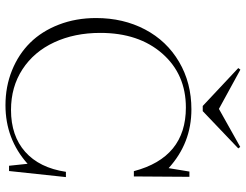

<svg xmlns="http://www.w3.org/2000/svg" viewBox="-120 -778 911 712"><g transform="rotate(90 336.0 -422.5)"><path d="M373.5 -718.3 232.9 -850.1 238.8 -857.9 384.3 -778.3 525.4 -857.4 530.8 -850.1 392.6 -718.3ZM370.6 13.2Q301.3 13.2 241.5 -11Q181.6 -35.2 138.9 -78.4Q96.2 -121.6 71.8 -184.8Q47.4 -248 47.4 -322.8Q47.4 -423.8 89.8 -504.4Q132.3 -585 210 -630.6Q287.6 -676.3 386.2 -676.3Q511.2 -676.3 604 -591.8L616.7 -668.9H636.2L634.8 -462.9H615.2Q564.5 -655.8 379.4 -655.8Q255.9 -655.8 179.2 -568.4Q102.5 -481 102.5 -338.4Q102.5 -242.7 137.5 -167.5Q172.4 -92.3 237.5 -49.8Q302.7 -7.3 388.2 -7.3Q484.4 -7.3 543.7 -60.1Q603 -112.8 617.7 -210.9H637.2L614.7 0H595.2L587.9 -68.8Q496.1 13.2 370.6 13.2Z"/></g></svg>

Font: Elstob ExtraLight
Style: Regular
Weight: 200
Designer: Peter S. Baker
Version: Version 1.015